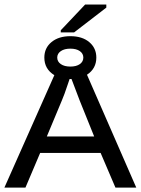

<svg xmlns="http://www.w3.org/2000/svg" viewBox="-20 -853 640 873"><path d="M418 -591.3Q418 -541 375.5 -513.2L599.6 0H504.9L437.5 -157.7H162.6L95.7 0H0L227.1 -511.2Q181.6 -539.1 181.6 -591.3Q181.6 -634.8 214.1 -661.6Q246.6 -688.5 299.8 -688.5Q354 -688.5 386 -661.4Q418 -634.3 418 -591.3ZM305.2 -493.7H296.4L289.6 -473.6Q271.5 -418.9 261.2 -396L192.9 -232.4H408.2L342.3 -396Q310.1 -479.5 305.2 -493.7ZM256.3 -705.6V-715.3L367.2 -832.5H463.4V-818.4L316.9 -705.6ZM358.9 -591.3Q358.9 -609.4 343 -620.6Q327.1 -631.8 299.8 -631.8Q272.9 -631.8 256.6 -620.6Q240.2 -609.4 240.2 -591.3Q240.2 -572.8 256.6 -561.5Q272.9 -550.3 299.8 -550.3Q327.1 -550.3 343 -561.5Q358.9 -572.8 358.9 -591.3Z"/></svg>

Font: Cousine
Style: Regular
Weight: 400
Monospace: yes
Designer: Steve Matteson
Foundry: Ascender Corporation
Version: Version 1.20